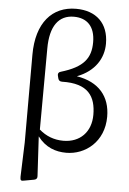

<svg xmlns="http://www.w3.org/2000/svg" viewBox="-65 -858 747 1115"><g transform="rotate(5 308.5 -300.0)"><path d="M103 -523V-12L96 189C96 200 97 206 101 209C105 212 111 211 121 209L176 199C188 197 195 190 194 177L181 -54C227 7 286 27 348 27C459 27 567 -56 567 -202C567 -320 501 -400 371 -421C476 -461 523 -540 523 -624C523 -743 450 -811 333 -811C194 -811 103 -710 103 -523ZM184 -94 186 -566C186 -698 236 -764 324 -764C401 -764 448 -718 448 -626C448 -533 407 -478 276 -439C263 -436 258 -427 261 -415L265 -399C268 -388 275 -382 288 -382C442 -386 486 -312 486 -206C486 -106 422 -41 325 -41C271 -41 224 -59 184 -94Z"/></g></svg>

Font: 寒蝉锦书宋 Text
Style: Regular
Weight: 400
Designer: 寒蝉锦书宋{Warren} 思源宋体{Ryoko NISHIZUKA 西塚涼子 (kana & ideographs); Frank Grießhammer (Latin, Greek & Cyrillic); Wenlong ZHANG 
Foundry: Adobe & ChillType
Version: Version 2.000;Glyphs 3.1.1 (3135)